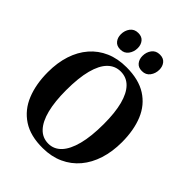

<svg xmlns="http://www.w3.org/2000/svg" viewBox="-268 -1107 1259 1259"><g transform="rotate(45 361.5 -477.0)"><path d="M356 11.5Q242 12.5 169 -35.5Q96 -83.5 61.5 -168.8Q27 -254 27 -365.5Q27 -452.5 50.2 -523.8Q73.5 -595 118 -646.2Q162.5 -697.5 225.8 -725Q289 -752.5 369.5 -752.5Q483 -752.5 555.2 -706.5Q627.5 -660.5 661.8 -577.5Q696 -494.5 696 -383Q696 -296 673 -223.8Q650 -151.5 605.8 -99Q561.5 -46.5 498.5 -17.8Q435.5 11 356 11.5ZM361 -35Q412.5 -35 449.8 -74.2Q487 -113.5 507.2 -191Q527.5 -268.5 527.5 -383Q527.5 -487.5 508.8 -559.5Q490 -631.5 453.2 -668.8Q416.5 -706 362.5 -706Q310.5 -706 273 -668.8Q235.5 -631.5 215.5 -555.8Q195.5 -480 195.5 -365.5Q195.5 -260.5 214.2 -186.8Q233 -113 269.8 -74Q306.5 -35 361 -35ZM257 -805.5Q224 -805.5 207 -826.8Q190 -848 190 -878.5Q190 -914 209.5 -940Q229 -966 265 -966H266Q299 -966 316 -944.8Q333 -923.5 333 -893Q333 -858.5 313.5 -832Q294 -805.5 258 -805.5ZM457.5 -805.5Q424.5 -805.5 407.5 -826.8Q390.5 -848 390.5 -878.5Q390.5 -914 410 -940Q429.5 -966 465.5 -966H466.5Q499.5 -966 516.5 -944.8Q533.5 -923.5 533.5 -893Q533.5 -858.5 514 -832Q494.5 -805.5 458.5 -805.5Z"/></g></svg>

Font: Merriweather 72pt
Style: Bold
Weight: 700
Version: Version 2.100